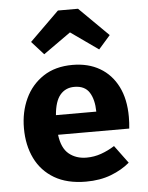

<svg xmlns="http://www.w3.org/2000/svg" viewBox="-58 -883 730 948"><g transform="rotate(-5 307.5 -409.0)"><path d="M212.3 -225.1Q220.5 -158.5 255.9 -129.5Q291.3 -100.5 343.1 -100.5Q380.5 -100.5 415.4 -112.8Q450.3 -125.1 482.6 -145.6L547.7 -57.4Q509.2 -24.6 454.6 -3.6Q400 17.4 330.3 17.4Q236.9 17.4 173.8 -19.7Q110.8 -56.9 79 -122.1Q47.2 -187.2 47.2 -271.8Q47.2 -352.3 77.9 -418.2Q108.7 -484.1 167.9 -523.3Q227.2 -562.6 312.8 -562.6Q390.8 -562.6 447.9 -529.2Q505.1 -495.9 536.7 -433.3Q568.2 -370.8 568.2 -283.1Q568.2 -269.2 567.4 -253.3Q566.7 -237.4 565.1 -225.1ZM312.8 -453.8Q269.2 -453.8 242.6 -422.6Q215.9 -391.3 210.3 -322.6H410.3Q409.7 -382.1 387.2 -417.9Q364.6 -453.8 312.8 -453.8ZM179 -627.2 119.5 -693.3 265.1 -836.4H364.6L509.2 -693.3L451.3 -627.2L314.9 -723.6Z"/></g></svg>

Font: Fira Code
Style: Bold
Weight: 700
Monospace: yes
Designer: Carrois Corporate, Edenspiekermann AG, Nikita Prokopov
Foundry: Carrois Corporate, Edenspiekermann AG, Nikita Prokopov
Version: Version 6.000; ttfautohint (v1.8.2) -l 8 -r 50 -G 200 -x 14 